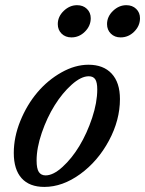

<svg xmlns="http://www.w3.org/2000/svg" viewBox="-20 -717 565 748"><path d="M449.7 -571.3Q426.8 -571.3 411.9 -585.9Q397 -600.6 397 -623Q397 -652.3 420.2 -674.6Q443.4 -696.8 472.2 -696.8Q495.6 -696.8 510.5 -682.4Q525.4 -668 525.4 -646Q525.4 -616.2 502.9 -593.8Q480.5 -571.3 449.7 -571.3ZM258.3 -571.3Q234.9 -571.3 220 -585.9Q205.1 -600.6 205.1 -623Q205.1 -652.3 228.3 -674.6Q251.5 -696.8 280.3 -696.8Q303.7 -696.8 318.6 -682.4Q333.5 -668 333.5 -646Q333.5 -616.2 311 -593.8Q288.6 -571.3 258.3 -571.3ZM152.8 11.2Q94.7 11.2 64.2 -22.7Q33.7 -56.6 33.7 -121.1Q33.7 -183.1 59.3 -246.1Q85 -309.1 125.5 -356.9Q166 -404.8 219.2 -434.8Q272.5 -464.8 324.7 -464.8Q382.8 -464.8 415 -430.2Q447.3 -395.5 447.3 -331.1Q447.3 -249 404.3 -168.9Q361.3 -88.9 292.5 -38.8Q223.6 11.2 152.8 11.2ZM157.7 -33.7Q187.5 -33.7 223.6 -66.7Q259.8 -99.6 289.3 -148.4Q318.8 -197.3 338.9 -257.6Q358.9 -317.9 358.9 -368.7Q358.9 -396 351.1 -408Q343.3 -419.9 325.7 -419.9Q295.9 -419.9 259.3 -387.2Q222.7 -354.5 192.9 -306.6Q163.1 -258.8 142.8 -199.7Q122.6 -140.6 122.6 -91.8Q122.6 -60.1 131.3 -46.9Q140.1 -33.7 157.7 -33.7Z"/></svg>

Font: Elstob 6pt Medium
Style: Italic
Weight: 500
Italic angle: -20°
Designer: Peter S. Baker
Version: Version 1.015